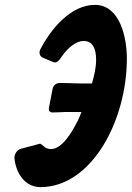

<svg xmlns="http://www.w3.org/2000/svg" viewBox="-20 -765 540 787"><path d="M311 -423C300 -423 286 -423 271 -424L224 -425C210 -424 198 -416 195 -398L181 -325C181 -323 180 -321 180 -318C180 -308 187 -305 194 -304L226 -305C239 -306 253 -306 264 -306H314C307 -288 301 -274 297 -266V-267C273 -219 233 -154 189 -154C177 -154 166 -158 159 -166C152 -172 148 -175 144 -176L65 -155H66C50 -151 40 -136 39 -118C45 -55 82 2 146 2C354 2 500 -268 500 -526C500 -606 474 -745 369 -745C270 -745 188 -646 145 -562C143 -558 142 -554 142 -549C142 -544 144 -533 157 -528L197 -511C200 -510 203 -509 205 -509C214 -509 222 -516 230 -529L235 -536C260 -571 293 -597 322 -597C341 -597 355 -590 362 -575V-576C370 -563 374 -544 374 -520C374 -488 366 -454 357 -423Z"/></svg>

Font: Bangerz
Style: Regular
Weight: 400
Designer: vernon adams
Foundry: Vernon Adams
Version: Version 2.10;December 28, 2023;FontCreator 13.0.0.2683 64-bi